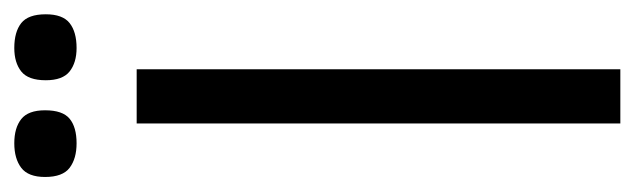

<svg xmlns="http://www.w3.org/2000/svg" viewBox="-322 -544 867 262"><g transform="rotate(-90 111.0 -413.5)"><path d="M73 0V-660H147V0ZM176 -742Q156 -742 144 -751.5Q132 -761 132 -784Q132 -808 144 -817.5Q156 -827 176 -827Q198 -827 210 -817.5Q222 -808 222 -784Q222 -761 210 -751.5Q198 -742 176 -742ZM46 -742Q25 -742 12.5 -751.5Q0 -761 0 -785Q0 -808 12.5 -817.5Q25 -827 46 -827Q67 -827 79 -817.5Q91 -808 91 -785Q91 -761 79.5 -751.5Q68 -742 46 -742Z"/></g></svg>

Font: Bricolage Grotesque 10pt Condensed Light
Style: Regular
Weight: 300
Width: 3
Designer: Mathieu Triay
Foundry: Atelier Triay
Version: Version 1.000; ttfautohint (v1.8.4.7-5d5b);gftools[0.9.32]